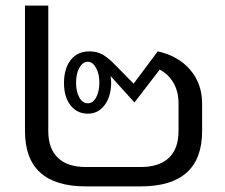

<svg xmlns="http://www.w3.org/2000/svg" viewBox="-20 -664 803 684"><path d="M700 -295V-197Q700 0 481 0H286Q69 0 69 -197V-644H152V-197Q152 -135 186 -102Q220 -69 286 -69H481Q547 -69 581.5 -101.5Q616 -134 616 -197V-296Q616 -337 598.5 -368Q581 -399 549 -416L459 -299L374 -393Q376 -377 376 -370Q376 -321 353 -290Q330 -259 293 -259Q255 -259 231.5 -288.5Q208 -318 208 -368Q208 -420 232 -450.5Q256 -481 299 -481Q326 -481 346.5 -469Q367 -457 390 -433L456 -366L542 -481Q615 -465 657.5 -415.5Q700 -366 700 -295ZM334 -370Q334 -401 322 -422.5Q310 -444 293 -444Q275 -444 263 -423Q251 -402 251 -370Q251 -338 262.5 -317Q274 -296 293 -296Q311 -296 322.5 -317Q334 -338 334 -370Z"/></svg>

Font: KoHo Medium
Style: Regular
Weight: 500
Version: Version 1.000; ttfautohint (v1.6)